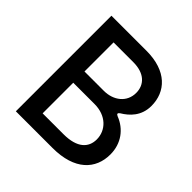

<svg xmlns="http://www.w3.org/2000/svg" viewBox="-190 -880 1033 1033"><g transform="rotate(45 327.0 -363.5)"><path d="M79.9 0H358.7C527.7 0 604 -84.2 604 -195.7C604 -279.1 556.1 -341.3 485.4 -368.6C472.3 -374.3 472.7 -381.4 484.7 -389.6C528.4 -415.8 575.6 -459.5 575.6 -536.2C575.6 -643.8 501.1 -727.3 346.2 -727.3H79.9ZM189.6 -412.6V-633.9H339.5C426.5 -633.9 468 -588.1 468 -527.7C468 -457.4 410.5 -412.6 336.6 -412.6ZM189.6 -94.1V-327.1H351.9C440 -327.1 495 -270.2 495 -201C495 -139.9 453.5 -94.1 348 -94.1Z"/></g></svg>

Font: RA Harald Medium
Style: Regular
Weight: 500
Designer: Rasmus Andersson
Foundry: rsms
Version: Version 3.000;hotconv 1.0.109;makeotfexe 2.5.65596